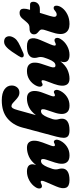

<svg xmlns="http://www.w3.org/2000/svg" viewBox="644 -1418 785 2112"><g transform="rotate(-90 1036.0 -362.5)"><path d="M44 -293Q23.5 -293 19 -314.5Q14.5 -336 31.5 -362.5Q58.5 -405.5 106.2 -431.8Q154 -458 204 -458Q284.5 -458 284.5 -396.5Q284.5 -387.5 282 -377.8Q279.5 -368 275.5 -357.5Q319.5 -414 368.8 -436Q418 -458 466 -458Q509 -458 527.2 -434.5Q545.5 -411 543.8 -372.2Q542 -333.5 524.5 -287.5L491.5 -199.5Q473 -150.5 495.5 -150.5Q504.5 -150.5 516 -157Q524.5 -162 531.5 -162Q546.5 -162 553.2 -143Q560 -124 542.5 -89Q519.5 -45 477.8 -17.5Q436 10 382.5 10Q335.5 10 313.5 -11.5Q291.5 -33 290.2 -69.2Q289 -105.5 303 -148.5L336 -248Q344 -271.5 342 -287.5Q340 -303.5 321 -303.5Q299.5 -303.5 283.5 -284.5Q267.5 -265.5 253 -230.5Q238.5 -194.5 233.2 -175.8Q228 -157 228 -140.5Q228 -123.5 233 -107.8Q238 -92 238 -71.5Q238 -33 206.2 -11.5Q174.5 10 110 10Q42 10 26.5 -28.5Q11 -67 41 -136.5L89.5 -249Q104 -282.5 103 -294.8Q102 -307 89.5 -307Q81 -307 63.5 -298Q53.5 -293 44 -293Z M801 -230.5Q786.5 -194.5 781.2 -175.8Q776 -157 776 -140.5Q776 -123.5 781 -107.8Q786 -92 786 -71.5Q786 -33 754.2 -11.5Q722.5 10 658 10Q613 10 594 -6.2Q575 -22.5 575.5 -55.2Q576 -88 589 -136.5L689.5 -512Q717 -612.5 790.5 -673.8Q864 -735 988 -735Q1066.5 -735 1108.8 -705Q1151 -675 1151 -626Q1151 -591 1130.2 -566Q1109.5 -541 1073.5 -541Q1048 -541 1027.2 -554.2Q1006.5 -567.5 989 -584.8Q971.5 -602 955.8 -615.2Q940 -628.5 924 -628.5Q911.5 -628.5 901.8 -615.2Q892 -602 880.5 -560L825 -360Q867.5 -415 913.5 -436.5Q959.5 -458 1008 -458Q1052.5 -458 1072 -434.5Q1091.5 -411 1090.8 -372.2Q1090 -333.5 1072.5 -287.5L1039.5 -199.5Q1021 -150.5 1043.5 -150.5Q1052.5 -150.5 1064 -157Q1072.5 -162 1079.5 -162Q1094.5 -162 1101.2 -143Q1108 -124 1090.5 -89Q1067.5 -45 1025.8 -17.5Q984 10 930.5 10Q883.5 10 861.5 -11.5Q839.5 -33 838.2 -69.2Q837 -105.5 851 -148.5L884 -248Q892 -271.5 890 -287.5Q888 -303.5 869 -303.5Q847.5 -303.5 831.5 -284.5Q815.5 -265.5 801 -230.5Z M1648.5 -155Q1669 -155 1673.8 -133.5Q1678.5 -112 1661 -85.5Q1634 -42.5 1586.5 -16.2Q1539 10 1488.5 10Q1408 10 1408 -51.5Q1408 -60.5 1410.5 -70.2Q1413 -80 1417 -90.5Q1373 -34 1323.8 -12Q1274.5 10 1226.5 10Q1183.5 10 1165.2 -13.5Q1147 -37 1149 -75.8Q1151 -114.5 1168 -160.5L1201 -248.5Q1219.5 -297.5 1197 -297.5Q1188 -297.5 1176.5 -291Q1168 -286 1161 -286Q1146 -286 1139.5 -305Q1133 -324 1150 -359Q1173 -403.5 1214.8 -430.8Q1256.5 -458 1310 -458Q1357 -458 1379 -436.5Q1401 -415 1402.5 -379Q1404 -343 1389.5 -299.5L1356.5 -200Q1348.5 -176.5 1350.5 -160.5Q1352.5 -144.5 1371.5 -144.5Q1393.5 -144.5 1409.5 -163.5Q1425.5 -182.5 1439.5 -217.5Q1454 -253.5 1459.2 -272.2Q1464.5 -291 1464.5 -307.5Q1464.5 -324.5 1459.5 -340.2Q1454.5 -356 1454.5 -376.5Q1454.5 -415 1486.2 -436.5Q1518 -458 1582.5 -458Q1650.5 -458 1666 -419.5Q1681.5 -381 1651.5 -311.5L1603 -199Q1589 -165.5 1589.8 -153.2Q1590.5 -141 1603 -141Q1611.5 -141 1629 -150Q1639 -155 1648.5 -155ZM1523.5 -623.5Q1552 -666 1582.5 -690.5Q1613 -715 1649 -708Q1680 -702 1689.2 -675.2Q1698.5 -648.5 1685.5 -619Q1673 -590 1650.2 -571Q1627.5 -552 1585.5 -533L1510 -499Q1496 -492.5 1482.2 -493Q1468.5 -493.5 1463 -502.5Q1457 -513 1462.2 -525.8Q1467.5 -538.5 1477 -552.5Z M1751 -324 1740 -333Q1726.5 -344.5 1720 -354.8Q1713.5 -365 1713.5 -380Q1713.5 -403 1729.8 -416.2Q1746 -429.5 1775.5 -429.5H1781Q1804.5 -429.5 1819 -436.8Q1833.5 -444 1852.5 -467L1885 -506Q1899 -522.5 1914 -530.8Q1929 -539 1949 -539Q1996 -539 1996 -492.5Q1996 -480.5 1993.5 -464.2Q1991 -448 1983.5 -424H2040Q2072 -424 2072 -389Q2072 -355.5 2050 -335.8Q2028 -316 1991 -316H1950L1916 -205.5Q1902.5 -161.5 1908.2 -146.2Q1914 -131 1932.5 -131Q1941 -131 1950.5 -135Q1960 -139 1971.5 -148.5Q1983 -158.5 1989.5 -161.5Q1996 -164.5 2003.5 -164.5Q2029 -164.5 2029 -133.5Q2029 -102.5 2003.2 -69Q1977.5 -35.5 1932 -12.8Q1886.5 10 1826.5 10Q1755 10 1728.5 -38.5Q1702 -87 1739 -192.5L1756 -245Q1768 -278.5 1767 -295Q1766 -311.5 1751 -324Z"/></g></svg>

Font: Fraunces 144pt S100 Black
Style: Italic
Weight: 900
Italic angle: -16°
Version: Version 1.000; ttfautohint (v1.8.3)